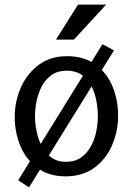

<svg xmlns="http://www.w3.org/2000/svg" viewBox="-20 -753 577 834"><path d="M265 13Q192 13 142.5 -23.5Q93 -60 68.5 -119Q44 -178 44 -245Q44 -312 70.5 -372.5Q97 -433 148 -471Q199 -509 271 -509Q345 -509 394.5 -473Q444 -437 468.5 -378Q493 -319 493 -251Q493 -183 467 -122.5Q441 -62 390 -24.5Q339 13 265 13ZM266 -50Q305 -50 331.5 -68.5Q358 -87 374.5 -117Q391 -147 398 -181.5Q405 -216 405 -248Q405 -281 398.5 -315.5Q392 -350 377 -379.5Q362 -409 335.5 -427.5Q309 -446 270 -446Q231 -446 204.5 -427.5Q178 -409 162 -379Q146 -349 139 -314.5Q132 -280 132 -248Q132 -217 139 -182.5Q146 -148 161.5 -118Q177 -88 203 -69Q229 -50 266 -50ZM106 61 59 30 425 -561 475 -534ZM319 -733H441L301 -581H223Z"/></svg>

Font: Rosario Light
Style: Regular
Weight: 300
Designer: Hector Gatti
Foundry: Omnibus Type
Version: Version 1.101; ttfautohint (v1.8.1.43-b0c9)